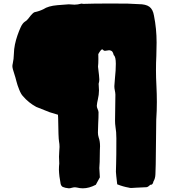

<svg xmlns="http://www.w3.org/2000/svg" viewBox="-20 -863 949 1074"><path d="M443.4 190.4Q427.2 190.4 410.2 186Q404.8 184.6 399.4 184.6Q391.1 184.6 379.4 188Q372.1 190.4 365.2 190.4Q343.8 188.5 331.1 182.6Q322.8 178.2 319.3 166Q310.5 122.1 309.6 85.9Q309.6 68.8 311.5 51.3L310.1 13.7Q310.1 -1.5 311.5 -17.1Q313 -29.3 313 -41Q313 -57.1 310.1 -72.3Q306.6 -89.8 305.2 -204.6L304.2 -221.2Q280.8 -229 257.3 -235.4L182.6 -265.1Q139.2 -288.6 108.4 -325.2Q98.1 -335 87.4 -361.6Q76.7 -388.2 71.8 -408.4Q66.9 -428.7 60.1 -449.2Q49.3 -480.5 49.3 -492.7Q49.3 -499.5 51.3 -507.3Q57.1 -533.7 57.6 -561Q58.1 -588.4 63.5 -614Q68.8 -639.6 77.6 -665Q86.4 -690.4 96.2 -711.7Q106 -732.9 119.6 -742.2Q126 -744.6 135.3 -755.4Q137.2 -758.3 142.1 -763.7Q162.6 -791 173.3 -794.9Q198.7 -799.8 222.7 -811.5Q249.5 -829.6 300.8 -834L364.3 -838.9Q384.3 -836.9 397 -836.9Q413.6 -836.9 435.5 -842.8Q441.4 -841.3 446.3 -841.3Q501 -843.3 592.3 -843.3L692.9 -842.8Q743.7 -839.8 755.9 -839.8Q795.4 -839.8 815.4 -825.4Q835.4 -811 841.3 -775.4Q856 -702.1 856 -625Q856 -591.8 854.5 -550.3Q852.5 -512.7 852.5 -470.7Q852.5 -428.7 855 -383.1Q857.4 -337.4 857.4 -292Q857.4 -243.2 854 -193.8Q851.1 -4.4 851.1 56.6Q850.1 87.4 849.4 111.6Q848.6 135.7 838.4 151.9Q834.5 169.9 825.2 170.4H821.3Q808.1 183.1 799.8 184.1L739.3 187Q724.6 188.5 715.3 188.5Q704.6 188.5 700.2 186.5Q668.9 181.2 635.7 168Q628.9 111.8 628.4 97.7Q628.4 90.3 629.6 53Q630.9 15.6 630.9 -88.9Q630.9 -126 626 -153.3Q623.5 -169.9 623.5 -187.5L625.5 -334Q625 -345.7 622.3 -357.4Q619.6 -369.1 619.6 -380.9Q620.6 -402.8 623 -424.8Q627.9 -469.7 627.9 -506.3Q627.9 -545.9 616.2 -554.7Q611.3 -574.2 603.8 -578.1Q596.2 -582 590.3 -582Q585 -582 577.1 -580.1Q571.8 -578.6 566.4 -578.6Q561 -578.6 555.2 -585Q553.7 -586.9 551.3 -586.9Q544.9 -586.9 529.8 -560.5L530.3 -532.2Q530.3 -508.8 528.3 -489.7Q535.6 -431.6 535.6 -418.5Q535.6 -408.2 531.7 -394Q531.7 -389.2 532.2 -386.7Q532.7 -384.3 533.7 -357.4Q533.7 -333.5 527.3 -306.2Q522.9 -288.6 521.5 -271.5Q521.5 -262.7 525.9 -253.4Q530.3 -244.1 531.2 -235.4Q531.2 -203.6 529.3 -171.9L527.8 -121.6Q527.8 -107.9 531.7 -95.2Q539.6 -73.7 539.6 -44.9Q539.6 -33.2 538.6 -21.5Q538.6 23.4 537.6 42.5Q535.6 71.3 535.6 77.1Q538.6 122.1 538.6 128.9L516.1 170.4Q478.5 190.4 443.4 190.4Z"/></svg>

Font: Kaph
Style: Regular
Weight: 400
Designer: GGBotNet
Foundry: f0n7.com
Version: 1.10